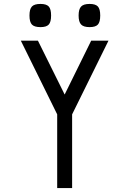

<svg xmlns="http://www.w3.org/2000/svg" viewBox="-20 -957 658 977"><path d="M186 -819Q155 -819 142.5 -832Q130 -845 130 -878Q130 -911 142.5 -924Q155 -937 186 -937Q216 -937 228 -924Q240 -911 240 -878Q240 -845 228 -832Q216 -819 186 -819ZM436 -819Q405 -819 392.5 -832.5Q380 -846 380 -878Q380 -910 392.5 -923.5Q405 -937 436 -937Q466 -937 478 -924Q490 -911 490 -878Q490 -845 478 -832Q466 -819 436 -819ZM271 0V-375L86 -750H173L309 -476L444 -750H532L347 -375V0Z"/></svg>

Font: Hermit Light
Style: Regular
Weight: 300
Designer: Pablo Caro
Version: Version 2.000;PS 002.000;hotconv 1.0.88;makeotf.lib2.5.64775